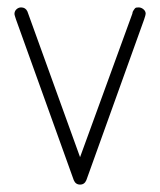

<svg xmlns="http://www.w3.org/2000/svg" viewBox="-20 -492 432 518"><path d="M354 -472Q361 -472 367 -467Q373 -462 373 -455Q373 -452 369 -440L213 -6Q208 6 196 6Q184 6 179 -6L23 -440Q19 -452 19 -454Q19 -462 24.5 -467Q30 -472 37 -472Q49 -472 54 -461L196 -68L337 -455L338 -460Q340 -464 340.5 -464.5Q341 -465 343 -468Q345 -471 347.5 -471.5Q350 -472 354 -472Z"/></svg>

Font: Dosis
Style: ExtraLight
Weight: 250
Designer: Edgar Tolentino, Pablo Impallari, Igino Marini
Foundry: Edgar Tolentino, Pablo Impallari, Igino Marini
Version: Version 1.007